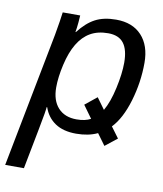

<svg xmlns="http://www.w3.org/2000/svg" viewBox="-109 -606 748 882"><g transform="rotate(10 265.5 -165.0)"><path d="M270.5 9.8Q210.4 9.8 172.6 -15.6Q134.8 -41 119.1 -86.9H116.7Q116.7 -81.5 112.5 -55.2Q108.4 -28.8 62.5 207.5H-24.9L96.7 -420.4Q109.9 -495.1 113.8 -528.3H195.3Q195.3 -522.9 192.9 -495.4Q190.4 -467.8 187 -449.7H189Q224.6 -496.1 264.2 -517.1Q303.7 -538.1 361.8 -538.1Q438.5 -538.1 481.2 -491.9Q523.9 -445.8 523.9 -365.2Q523.9 -274.4 497.6 -186Q471.2 -97.7 427.2 -51.8L464.4 -1.5L408.7 42.5L370.1 -10.3Q328.1 9.8 270.5 9.8ZM336.4 -470.2Q288.1 -470.2 253.7 -450.4Q219.2 -430.7 195.3 -390.9Q171.4 -351.1 157.7 -291.3Q144 -231.4 144 -184.1Q144 -123 175 -89.1Q206.1 -55.2 261.2 -55.2Q301.3 -55.2 327.1 -69.3L284.7 -127.9L339.8 -172.4L377.9 -120.1Q401.9 -161.1 417 -229.7Q432.1 -298.3 432.1 -349.6Q432.1 -409.7 409.2 -439.9Q386.2 -470.2 336.4 -470.2Z"/></g></svg>

Font: Liberation Sans
Style: Italic
Weight: 400
Italic angle: -12°
Designer: Steve Matteson
Foundry: Ascender Corporation
Version: Version 2.1.5